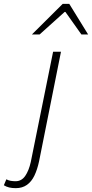

<svg xmlns="http://www.w3.org/2000/svg" viewBox="-139 -749 478 998"><path d="M-57 229Q-76 229 -91 225.5Q-106 222 -119 214L-106 183Q-95 189 -83 191Q-71 193 -58 193Q-27 193 -8 165.5Q11 138 21 93L137 -480H178L64 90Q55 132 40 163.5Q25 195 1 212Q-23 229 -57 229ZM27 -570 187 -729H221L319 -570H284L201 -687H197L67 -570Z"/></svg>

Font: Source Sans 3 ExtraLight Light
Style: Italic
Weight: 300
Italic angle: -11°
Version: Version 3.052;hotconv 1.1.0;makeotfexe 2.6.0